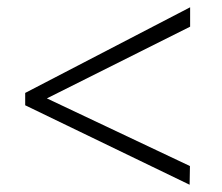

<svg xmlns="http://www.w3.org/2000/svg" viewBox="-20 -569 616 532"><path d="M49.8 -277.3 505.4 -57.1 506.3 -108.9 109.9 -296.4 506.8 -495.1V-548.8L49.8 -311.5Z"/></svg>

Font: My Font
Style: ExtraLight
Weight: 500
Designer: Vernon Adams
Foundry: newtypography
Version: Version 0.001